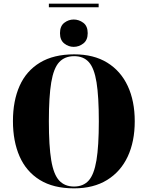

<svg xmlns="http://www.w3.org/2000/svg" viewBox="-20 -1023 810 1053"><path d="M248 -983V-1003H521V-983ZM384 -766Q356 -766 332.5 -784.5Q309 -803 309 -841Q309 -880 332.5 -898Q356 -916 384 -916Q413 -916 437 -898Q461 -880 461 -841Q461 -803 437 -784.5Q413 -766 384 -766ZM386 10Q273 10 198.5 -36Q124 -82 87.5 -165Q51 -248 51 -359Q51 -470 87.5 -552Q124 -634 199 -679.5Q274 -725 387 -725Q494 -725 568 -679.5Q642 -634 680.5 -551.5Q719 -469 719 -358Q719 -247 680.5 -164.5Q642 -82 567.5 -36Q493 10 386 10ZM386 0Q437 0 466.5 -33Q496 -66 509 -144Q522 -222 522 -358Q522 -493 509.5 -571Q497 -649 467.5 -682Q438 -715 387 -715Q335 -715 304.5 -682Q274 -649 261 -571Q248 -493 248 -358Q248 -222 261 -144Q274 -66 304.5 -33Q335 0 386 0Z"/></svg>

Font: Noto Serif Display SemiCondensed Black
Style: Regular
Weight: 900
Width: 4
Designer: Monotype Design Team
Foundry: Monotype Imaging Inc.
Version: Version 2.009